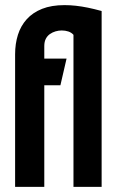

<svg xmlns="http://www.w3.org/2000/svg" viewBox="-20 -730 460 750"><path d="M267 -594V0H377V-687Q348 -695 323.5 -700Q299 -705 276.5 -707.5Q254 -710 232 -710Q181 -710 144.5 -695.5Q108 -681 84.5 -655Q61 -629 50 -594Q39 -559 39 -518V0H153V-397H216L240 -501H153V-550Q153 -567 159 -578.5Q165 -590 175 -597Q185 -604 197 -607.5Q209 -611 221 -611Q235 -611 247 -607Q259 -603 267 -594Z"/></svg>

Font: Advent Pro
Style: Regular
Weight: 400
Designer: VivaRado, Andreas Kalpakidis
Foundry: VivaRado, Andreas Kalpakidis
Version: Version 3.000